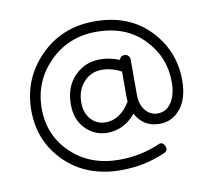

<svg xmlns="http://www.w3.org/2000/svg" viewBox="-68 -628 803 725"><g transform="rotate(-10 334.0 -265.5)"><path d="M314 -128Q266 -128 231 -163Q196 -198 196 -257Q196 -325 236 -365.5Q276 -406 333 -406Q371 -406 408 -391Q412 -406 428 -406Q436 -406 442 -400Q448 -394 448 -386V-249Q448 -213 466.5 -190Q485 -167 514 -167Q547 -167 566.5 -197Q586 -227 586 -275Q586 -372 518 -441.5Q450 -511 338 -511Q230 -511 157.5 -437.5Q85 -364 85 -261Q85 -158 157 -89Q229 -20 341 -20Q423 -20 494 -51Q512 -60 520 -41Q529 -23 510 -15Q431 20 341 20Q210 20 127.5 -60.5Q45 -141 45 -261Q45 -381 128.5 -466Q212 -551 338 -551Q469 -551 547.5 -469.5Q626 -388 626 -275Q626 -204 594 -165.5Q562 -127 514 -127Q452 -127 423 -182Q378 -128 314 -128ZM409 -231Q408 -237 408 -249V-346Q371 -366 333 -366Q292 -366 264 -335.5Q236 -305 236 -257Q236 -217 258.5 -192.5Q281 -168 314 -168Q371 -168 409 -231Z"/></g></svg>

Font: Hoogli Light
Style: Regular
Weight: 300
Designer: Anand Singh Naorem
Foundry: Brand New Type
Version: Version 1.00 b007